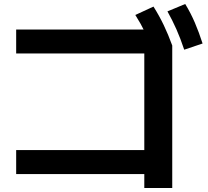

<svg xmlns="http://www.w3.org/2000/svg" viewBox="-20 -875 1040 962"><path d="M703 67V-3H61V-123H703V-607H61V-727H806L843 -647V67ZM750 -610Q729 -667 707.5 -711.5Q686 -756 658 -800L749 -842Q778 -796 800.5 -749Q823 -702 843 -647ZM903 -626Q884 -683 864 -728Q844 -773 819 -818L908 -855Q936 -809 956.5 -761Q977 -713 995 -657Z"/></svg>

Font: M PLUS 1 Thin
Style: Bold
Weight: 700
Version: Version 1.001